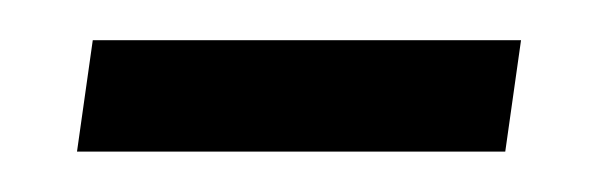

<svg xmlns="http://www.w3.org/2000/svg" viewBox="-20 -264 293 95"><path d="M237.8 -244.1 230 -189H18.1L25.9 -244.1Z"/></svg>

Font: Unna-Italic
Style: Italic
Weight: 400
Italic angle: -8°
Designer: Jorge de Buen U.
Foundry: Omnibus-Type
Version: Version 2.006;PS 002.006;hotconv 1.0.70;makeotf.lib2.5.58329